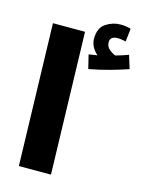

<svg xmlns="http://www.w3.org/2000/svg" viewBox="-125 -919 750 994"><g transform="rotate(15 250.0 -422.0)"><path d="M500 -633 478 -704Q446 -692 410 -682Q393 -688 376 -702.5Q359 -717 359 -740Q359 -772 400 -772Q412 -772 422.5 -770Q433 -768 443 -766L451 -836Q427 -844 395 -844Q354 -844 317.5 -820Q281 -796 281 -738Q281 -714 292.5 -693.5Q304 -673 321 -659Q303 -656 275 -652L293 -578Q349 -588 404.5 -603.5Q460 -619 500 -633ZM248 0 227 -760H55L76 0Z"/></g></svg>

Font: Noto Sans Arabic Condensed Black
Style: Regular
Weight: 900
Width: 3
Designer: Nadine Chahine
Foundry: Monotype Imaging Inc.
Version: 1.001